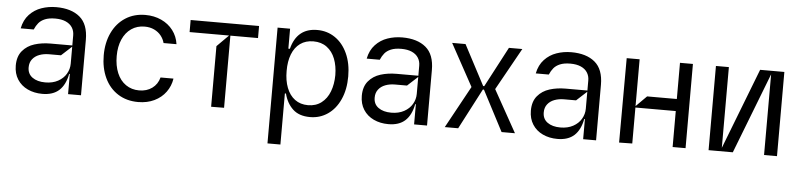

<svg xmlns="http://www.w3.org/2000/svg" viewBox="-45 -794 5158 1239"><g transform="rotate(5 2534.0 -174.5)"><path d="M49 -154.8Q49 -213.8 79 -249.6Q109 -285.5 156.6 -300.4Q204.2 -315.3 260.7 -315.3H401.3V-380.7Q401.3 -409.4 387.3 -431.6Q373.2 -453.8 345.3 -466.3Q317.5 -478.7 277 -478.7Q236.5 -478.7 210.2 -467.7Q183.9 -456.7 169.2 -438.7Q154.5 -420.8 144.2 -396.3H59.7Q70.7 -451.3 103.5 -486.3Q136.4 -521.3 181.5 -536.9Q226.6 -552.6 277 -552.6Q374.3 -552.6 429.7 -506.4Q485.1 -460.2 485.1 -359.4V0H401.3V-130.7H397Q383.5 -59.7 344.1 -23.4Q304.7 12.8 235.1 12.8Q182.5 12.8 140.1 -7.1Q97.7 -27 73.3 -65Q49 -103 49 -154.8ZM401.3 -197.4V-307.5L333.8 -245.7H256.4Q222.3 -245.7 194.1 -235.1Q165.8 -224.4 149.3 -202.9Q132.8 -181.5 132.8 -150.6Q132.5 -108.3 164.1 -85.4Q195.7 -62.5 247.9 -62.5Q295.5 -62.5 330.3 -81.5Q365.1 -100.5 383.2 -131.4Q401.3 -162.3 401.3 -197.4Z M608.7 -269.9Q608.7 -352.3 639.2 -416.5Q669.7 -480.8 725.5 -516.7Q781.2 -552.6 854.4 -552.6Q911.2 -552.6 957.7 -531.2Q1004.3 -509.9 1033.7 -471.2Q1063.2 -432.5 1070.3 -382.1H986.5Q979.8 -408 962.5 -429.7Q945.3 -451.3 918.1 -464.3Q891 -477.3 855.8 -477.3Q807.2 -477.3 770.1 -451.9Q733 -426.5 712.7 -380.1Q692.5 -333.8 692.5 -272.7Q692.5 -209.9 712.4 -162.6Q732.2 -115.4 769.4 -89.7Q806.5 -63.9 855.8 -63.9Q904.8 -63.9 939.6 -89.1Q974.4 -114.3 986.5 -159.1H1070.3Q1062.9 -110.4 1034.6 -71.7Q1006.4 -33 960.4 -10.8Q914.4 11.4 855.8 11.4Q780.5 11.4 724.4 -24.5Q668.3 -60.4 638.5 -124.3Q608.7 -188.2 608.7 -269.9Z M1411.9 0 1328.1 0.7V-392L1403.4 -467.3H1147.7V-545.5H1590.9V-467.3H1411.9Z M1710.9 204.5V-545.5H1791.9V-416.2H1801.8Q1836.6 -552.6 1968 -552.6Q2032.3 -552.6 2083.3 -517.9Q2134.2 -483.3 2163.4 -419.4Q2192.5 -355.5 2192.5 -271.3Q2192.5 -186.4 2163.5 -122.3Q2134.6 -58.2 2083.8 -23.4Q2033 11.4 1969.5 11.4Q1897.7 11.4 1857.4 -26.8Q1817.1 -65 1801.8 -126.4H1794.7V204.5ZM1949.6 -63.9Q2000.4 -63.9 2036.2 -91.3Q2072.1 -118.6 2090.2 -166Q2108.3 -213.4 2108.7 -272.7Q2108.3 -331.7 2090.4 -377.8Q2072.4 -424 2036.8 -450.6Q2001.1 -477.3 1949.6 -477.3Q1899.1 -477.3 1864 -451.9Q1828.8 -426.5 1810.9 -380.3Q1793 -334.2 1793.3 -272.7Q1793 -210.6 1811.3 -163.4Q1829.5 -116.1 1864.7 -90Q1899.9 -63.9 1949.6 -63.9Z M2290.5 -154.8Q2290.5 -213.8 2320.5 -249.6Q2350.5 -285.5 2398.1 -300.4Q2445.7 -315.3 2502.1 -315.3H2642.8V-380.7Q2642.8 -409.4 2628.7 -431.6Q2614.7 -453.8 2586.8 -466.3Q2558.9 -478.7 2518.5 -478.7Q2478 -478.7 2451.7 -467.7Q2425.4 -456.7 2410.7 -438.7Q2396 -420.8 2385.7 -396.3H2301.1Q2312.1 -451.3 2345 -486.3Q2377.8 -521.3 2422.9 -536.9Q2468 -552.6 2518.5 -552.6Q2615.8 -552.6 2671.2 -506.4Q2726.6 -460.2 2726.6 -359.4V0H2642.8V-130.7H2638.5Q2625 -59.7 2585.6 -23.4Q2546.2 12.8 2476.6 12.8Q2424 12.8 2381.6 -7.1Q2339.1 -27 2314.8 -65Q2290.5 -103 2290.5 -154.8ZM2642.8 -197.4V-307.5L2575.3 -245.7H2497.9Q2463.8 -245.7 2435.5 -235.1Q2407.3 -224.4 2390.8 -202.9Q2374.3 -181.5 2374.3 -150.6Q2373.9 -108.3 2405.5 -85.4Q2437.1 -62.5 2489.3 -62.5Q2536.9 -62.5 2571.7 -81.5Q2606.5 -100.5 2624.6 -131.4Q2642.8 -162.3 2642.8 -197.4Z M2841.6 -545.5H2928.3L3065.3 -285.5H3072.4L3209.5 -545.5H3296.2L3144.2 -272.7L3296.2 0H3209.5L3072.4 -262.8H3065.3L2928.3 0H2841.6L2990.8 -272.7Z M3385.7 -154.8Q3385.7 -213.8 3415.7 -249.6Q3445.7 -285.5 3493.3 -300.4Q3540.8 -315.3 3597.3 -315.3H3737.9V-380.7Q3737.9 -409.4 3723.9 -431.6Q3709.9 -453.8 3682 -466.3Q3654.1 -478.7 3613.6 -478.7Q3573.2 -478.7 3546.9 -467.7Q3520.6 -456.7 3505.9 -438.7Q3491.1 -420.8 3480.8 -396.3H3396.3Q3407.3 -451.3 3440.2 -486.3Q3473 -521.3 3518.1 -536.9Q3563.2 -552.6 3613.6 -552.6Q3710.9 -552.6 3766.3 -506.4Q3821.7 -460.2 3821.7 -359.4V0H3737.9V-130.7H3733.7Q3720.2 -59.7 3680.8 -23.4Q3641.3 12.8 3571.7 12.8Q3519.2 12.8 3476.7 -7.1Q3434.3 -27 3410 -65Q3385.7 -103 3385.7 -154.8ZM3737.9 -197.4V-307.5L3670.5 -245.7H3593Q3558.9 -245.7 3530.7 -235.1Q3502.5 -224.4 3486 -202.9Q3469.5 -181.5 3469.5 -150.6Q3469.1 -108.3 3500.7 -85.4Q3532.3 -62.5 3584.5 -62.5Q3632.1 -62.5 3666.9 -81.5Q3701.7 -100.5 3719.8 -131.4Q3737.9 -162.3 3737.9 -197.4Z M4056.1 0 3970.9 1.4 3972.3 -545.5H4056.1V-242.2L4125 -311.1H4317.5V-545.5H4401.3V0H4317.5V-233H4056.1Z M4550.4 -545.5H4634.2V-22.4L4836.6 -545.5H4993.6V0H4909.8V-522.7L4707.4 0H4550.4Z"/></g></svg>

Font: Riot Sans
Style: Regular
Weight: 400
Designer: Rasmus Andersson
Foundry: rsms
Version: Version 4.001